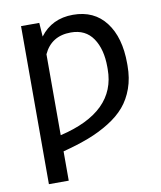

<svg xmlns="http://www.w3.org/2000/svg" viewBox="-83 -605 735 875"><g transform="rotate(-10 284.5 -167.5)"><path d="M164.1 203.1H72.3V-528.3H156.7L161.1 -464.4Q216.3 -538.1 314 -538.1Q411.6 -538.1 465.3 -467.8Q519 -397.5 519 -276.9V-266.6Q519 -209 502.2 -162.1Q485.4 -115.2 456.1 -80.8Q426.8 -46.4 381.1 -18.1Q335.4 10.3 283.7 30Q231.9 49.8 164.1 67.4ZM164.1 -381.8V-7.3Q427.2 -68.8 427.2 -266.6V-276.9Q427.2 -358.9 392.8 -409.7Q358.4 -460.4 290.5 -460.4Q200.2 -460.4 164.1 -381.8Z"/></g></svg>

Font: Bert Sans Medium
Style: Regular
Weight: 500
Designer: Christian Robertson, Adam Twardoch, & Cristiano Sobral
Foundry: Google
Version: Version 12.135;January 10, 2020;FontCreator 12.0.0.2547 64-b